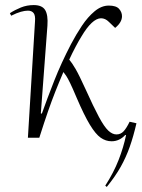

<svg xmlns="http://www.w3.org/2000/svg" viewBox="-20 -543 561 757"><path d="M145 -95Q166 -154 193.5 -224Q221 -294 260 -369Q280 -407 303 -441.5Q326 -476 353 -498.5Q380 -521 409 -521Q438 -521 449.5 -508Q461 -495 461 -479Q461 -455 434 -433L409 -457Q395 -471 378 -471Q343 -470 301 -399Q291 -383 278 -358.5Q265 -334 253 -308Q264 -295 278 -271Q292 -247 317 -192Q349 -121 370 -82Q391 -43 407 -28Q423 -13 439 -13Q456 -13 467.5 -25.5Q479 -38 491 -63L518 -57Q506 -5 491.5 36Q477 77 456 114.5Q435 152 401 194L395 189Q428 138 447.5 88Q467 38 477 -10L474 -11Q451 14 420 14Q397 14 377 0Q357 -14 334.5 -51Q312 -88 282 -158Q266 -196 256.5 -215.5Q247 -235 241 -244Q235 -253 230 -259Q212 -217 198 -181.5Q184 -146 169.5 -104.5Q155 -63 135 0H90L118 -458Q120 -482 112.5 -491.5Q105 -501 90 -501Q78 -501 62 -496.5Q46 -492 24 -481L19 -491Q39 -504 62.5 -513.5Q86 -523 113 -523Q146 -523 158 -503.5Q170 -484 167 -442L141 -96Z"/></svg>

Font: Display Extralight
Style: Italic
Weight: 200
Italic angle: -2°
Designer: Latin by Veronika Burian and Jose Scaglione. Greek by Irene Vlachou. Cyrillic by Vera Evstafieva
Foundry: TypeTogether
Version: Version 3.002